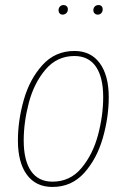

<svg xmlns="http://www.w3.org/2000/svg" viewBox="-20 -731 503 761"><path d="M51 -174Q51 -254 74.5 -336Q98 -418 148.5 -473.5Q199 -529 275 -529Q340 -529 375.5 -480.5Q411 -432 411 -346Q411 -266 387.5 -184Q364 -102 314 -46Q264 10 188 10Q122 10 86.5 -38.5Q51 -87 51 -174ZM389 -346Q389 -425 360 -467Q331 -509 275 -509Q206 -509 160.5 -455.5Q115 -402 94.5 -324.5Q74 -247 74 -174Q74 -95 103 -53Q132 -11 188 -11Q258 -11 303 -65Q348 -119 368.5 -196Q389 -273 389 -346ZM212 -690Q212 -699 217.5 -705Q223 -711 232 -711Q239 -711 244 -706.5Q249 -702 249 -694Q249 -685 243 -679Q237 -673 228 -673Q221 -673 216.5 -678Q212 -683 212 -690ZM350 -690Q350 -699 355.5 -705Q361 -711 371 -711Q378 -711 382.5 -706.5Q387 -702 387 -694Q387 -685 381.5 -679Q376 -673 367 -673Q360 -673 355 -678Q350 -683 350 -690Z"/></svg>

Font: Fira Sans Extra Condensed Thin
Style: Italic
Weight: 250
Width: 3
Italic angle: -8°
Designer: Carrois Corporate & Edenspiekermann AG
Foundry: Carrois Corporate GbR & Edenspiekermann AG
Version: Version 4.203